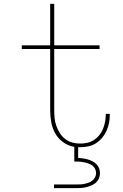

<svg xmlns="http://www.w3.org/2000/svg" viewBox="-20 -755 640 995"><path d="M375 220H260V201H375Q386 201 397 200.5Q408 200 419 197.5Q430 195 440.5 191Q451 187 459.5 180Q468 173 473 163Q478 153 478 142Q478 131 473 120.5Q468 110 459.5 103.5Q451 97 440.5 93Q430 89 419 86.5Q408 84 397 83Q386 82 375 82H365V6Q334 1 308 -17.5Q282 -36 266.5 -63.5Q251 -91 245.5 -122Q240 -153 240 -184V-501H93V-520H240V-735H261V-520H496V-501H261V-184Q261 -163 263 -142.5Q265 -122 272 -102.5Q279 -83 290 -65.5Q301 -48 317.5 -35Q334 -22 354 -16.5Q374 -11 395 -11Q414 -11 432.5 -15Q451 -19 467 -29.5Q483 -40 495 -55Q507 -70 514 -87.5Q521 -105 524.5 -123.5Q528 -142 528 -161V-165H549V-161Q549 -139 545 -118Q541 -97 532 -77Q523 -57 509 -40.5Q495 -24 477 -12.5Q459 -1 437.5 3.5Q416 8 395 8H385V64Q398 64 411 66Q424 68 436 71.5Q448 75 459.5 81Q471 87 480 96Q489 105 493.5 117Q498 129 498 142Q498 156 493 168.5Q488 181 478 190.5Q468 200 455 205.5Q442 211 429 214.5Q416 218 402.5 219Q389 220 375 220Z"/></svg>

Font: Iosevka Thin Extended
Style: Regular
Weight: 100
Width: 7
Monospace: yes
Designer: Belleve Invis
Foundry: Belleve Invis
Version: Version 32.5.0; ttfautohint (v1.8.4)